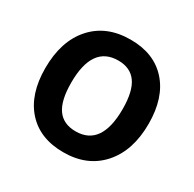

<svg xmlns="http://www.w3.org/2000/svg" viewBox="-157 -876 1063 1053"><g transform="rotate(30 374.5 -350.0)"><path d="M369 10Q220 10 136.5 -83Q53 -176 53 -341Q53 -512 141 -611Q229 -710 382 -710Q530 -710 613.5 -617Q697 -524 697 -359Q697 -189 608.5 -89.5Q520 10 369 10ZM370 -123Q533 -123 533 -358Q533 -470 495 -523.5Q457 -577 380 -577Q216 -577 216 -343Q216 -230 254 -176.5Q292 -123 370 -123Z"/></g></svg>

Font: Solway ExtraBold
Style: Regular
Weight: 800
Designer: Mariya V. Pigoulevskaya
Foundry: The Northern Block Ltd.
Version: Version 1.000;hotconv 1.0.109;makeotfexe 2.5.65596